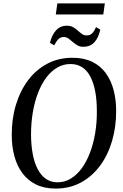

<svg xmlns="http://www.w3.org/2000/svg" viewBox="-20 -1089 716 1120"><path d="M305 11Q238.5 11 190.2 -12.8Q142 -36.5 110.8 -78.8Q79.5 -121 64 -177.8Q48.5 -234.5 48.5 -301Q48 -395.5 72.8 -477.2Q97.5 -559 143.8 -620.8Q190 -682.5 255.5 -717.2Q321 -752 402.5 -752Q469.5 -752 517.8 -728.5Q566 -705 596.8 -662.8Q627.5 -620.5 642.5 -564.5Q657.5 -508.5 657.5 -443.5Q658 -350 634 -267.5Q610 -185 563.8 -122.5Q517.5 -60 452.2 -24.5Q387 11 305 11ZM316 -25.5Q357 -25.5 392.5 -46.8Q428 -68 456.2 -106.5Q484.5 -145 504.5 -197.2Q524.5 -249.5 535 -311.2Q545.5 -373 545 -441Q545 -503 535.8 -553.5Q526.5 -604 508 -640.2Q489.5 -676.5 460.5 -696Q431.5 -715.5 391 -715.5Q350 -715.5 314.2 -695Q278.5 -674.5 250.2 -636.8Q222 -599 202 -547.5Q182 -496 171.5 -434Q161 -372 161 -303Q161.5 -241 171 -190.2Q180.5 -139.5 199.8 -102.5Q219 -65.5 248 -45.5Q277 -25.5 316 -25.5ZM466 -816Q446 -816 431.2 -824.8Q416.5 -833.5 404 -844.5Q391.5 -855.5 379.5 -864.2Q367.5 -873 352.5 -873Q331.5 -873 319 -859.2Q306.5 -845.5 296.5 -824.5L271.5 -839Q281.5 -883.5 306.2 -911.2Q331 -939 370 -939Q392 -939 407 -930.2Q422 -921.5 434 -910.5Q446 -899.5 457.8 -891Q469.5 -882.5 484 -882.5Q504.5 -882 517 -894Q529.5 -906 540 -931L565 -916Q554.5 -868 530 -842Q505.5 -816 466 -816ZM314.5 -1069H591.5L582.5 -1004.5H305.5Z"/></svg>

Font: Merriweather 96pt
Style: Italic
Weight: 400
Italic angle: -7.8°
Version: Version 2.101